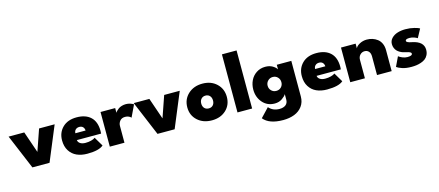

<svg xmlns="http://www.w3.org/2000/svg" viewBox="-58 -1333 5028 2197"><g transform="rotate(-15 2455.5 -234.0)"><path d="M2.5 -410.5H188L275.5 -156.5L363.5 -410.5H548L377.5 0H174.5Z M746.5 -170Q749.5 -144 773.2 -128.8Q797 -113.5 835.5 -113.5Q872.5 -113.5 903.2 -121.8Q934 -130 950 -143L1014.5 -34.5Q962 12 824 12Q753.5 12 699.8 -12Q646 -36 614 -86.8Q582 -137.5 582 -209.5Q582 -302.5 643 -362.5Q704 -422.5 810 -422.5Q916.5 -422.5 976 -366.5Q1035.5 -310.5 1035.5 -201.5Q1035.5 -174.5 1034 -170ZM871.5 -250Q870.5 -275.5 855.2 -292Q840 -308.5 812.5 -308.5Q785 -308.5 768 -292.5Q751 -276.5 750.5 -250Z M1265 0H1091.5V-410.5H1265V-354.5Q1270.5 -365 1280.5 -375.5Q1290.5 -386 1306 -397.2Q1321.5 -408.5 1344.8 -415.5Q1368 -422.5 1395 -422.5Q1421 -422.5 1445.8 -414.2Q1470.5 -406 1484.5 -396L1417.5 -255.5Q1410 -266 1391.5 -275Q1373 -284 1348.5 -284Q1307 -284 1286 -257.8Q1265 -231.5 1265 -199.5Z M1484.5 -410.5H1670L1757.5 -156.5L1845.5 -410.5H2030L1859.5 0H1656.5Z M2300 12Q2196.5 12 2130.2 -48.5Q2064 -109 2064 -204Q2064 -299.5 2130.5 -361Q2197 -422.5 2300 -422.5Q2402.5 -422.5 2467.5 -361Q2532.5 -299.5 2532.5 -204Q2532.5 -108.5 2467.5 -48.2Q2402.5 12 2300 12ZM2300 -129.5Q2331.5 -129.5 2350.2 -150Q2369 -170.5 2369 -205Q2369 -239 2350.2 -260Q2331.5 -281 2300 -281Q2268 -281 2248.8 -260Q2229.5 -239 2229.5 -205Q2229.5 -170.5 2248.5 -150Q2267.5 -129.5 2300 -129.5Z M2777.5 0H2604V-688H2777.5Z M3088.5 220Q2923.5 220 2855.5 136.5L2955 31.5Q3002.5 86 3080.5 86Q3126.5 86 3153.8 64.8Q3181 43.5 3181 1.5V-62.5Q3169.5 -40 3132.2 -14Q3095 12 3044.5 12Q2956 12 2901 -51.2Q2846 -114.5 2846 -205Q2846 -263.5 2869.8 -312.8Q2893.5 -362 2939.5 -392.2Q2985.5 -422.5 3044.5 -422.5Q3094.5 -422.5 3129.8 -401.8Q3165 -381 3179.5 -356.5V-410.5H3351.5V11Q3351.5 78 3316.2 126Q3281 174 3222.2 197Q3163.5 220 3088.5 220ZM3098 -123Q3133.5 -123 3156.2 -146.5Q3179 -170 3179 -205Q3179 -239.5 3156 -263.5Q3133 -287.5 3098 -287.5Q3063.5 -287.5 3039.8 -263.5Q3016 -239.5 3016 -205Q3016 -170.5 3039.5 -146.8Q3063 -123 3098 -123Z M3586.5 -170Q3589.5 -144 3613.2 -128.8Q3637 -113.5 3675.5 -113.5Q3712.5 -113.5 3743.2 -121.8Q3774 -130 3790 -143L3854.5 -34.5Q3802 12 3664 12Q3593.5 12 3539.8 -12Q3486 -36 3454 -86.8Q3422 -137.5 3422 -209.5Q3422 -302.5 3483 -362.5Q3544 -422.5 3650 -422.5Q3756.5 -422.5 3816 -366.5Q3875.5 -310.5 3875.5 -201.5Q3875.5 -174.5 3874 -170ZM3711.5 -250Q3710.5 -275.5 3695.2 -292Q3680 -308.5 3652.5 -308.5Q3625 -308.5 3608 -292.5Q3591 -276.5 3590.5 -250Z M4248 -422.5Q4282.5 -422.5 4314 -412.5Q4345.5 -402.5 4372.2 -382.2Q4399 -362 4414.8 -327.5Q4430.5 -293 4430.5 -248.5V0H4257V-221Q4257 -258.5 4238.5 -279.5Q4220 -300.5 4189.5 -300.5Q4158 -300.5 4135.8 -277.5Q4113.5 -254.5 4113.5 -218.5V0H3940V-410.5H4113.5V-354.5Q4122.5 -380 4161.8 -401.2Q4201 -422.5 4248 -422.5Z M4705 -422.5Q4760.5 -422.5 4809.2 -410Q4858 -397.5 4871.5 -387.5L4817 -286.5Q4803.5 -296 4778.2 -305Q4753 -314 4725.5 -314Q4676.5 -314 4676.5 -292Q4676.5 -271.5 4740.5 -260Q4875.5 -233 4875.5 -134.5Q4875.5 -99.5 4862 -72.8Q4848.5 -46 4827.2 -30.2Q4806 -14.5 4777 -4.8Q4748 5 4721 8.5Q4694 12 4664 12Q4599 12 4554.2 -3.2Q4509.5 -18.5 4490.5 -33.5L4544 -146Q4560.5 -132.5 4589.5 -120.5Q4618.5 -108.5 4647 -108.5Q4705 -108.5 4705 -133.5Q4705 -146 4690.2 -153.2Q4675.5 -160.5 4642.5 -167Q4625.5 -170.5 4609.8 -175.8Q4594 -181 4575.5 -191.5Q4557 -202 4543.8 -215.8Q4530.5 -229.5 4521.5 -250.5Q4512.5 -271.5 4512.5 -297Q4512.5 -337.5 4540.5 -366.8Q4568.5 -396 4611 -409.2Q4653.5 -422.5 4705 -422.5Z"/></g></svg>

Font: League Spartan ExtraBold
Style: Regular
Weight: 800
Foundry: The League of Moveable Type
Version: Version 2.002